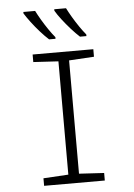

<svg xmlns="http://www.w3.org/2000/svg" viewBox="-62 -994 724 1040"><g transform="rotate(-5 300.0 -474.0)"><path d="M135 0V-41L271 -49V-665L135 -673V-714H465V-673L329 -665V-49L465 -41V0ZM399 -788Q377 -808 352.5 -835.5Q328 -863 306.5 -891Q285 -919 273 -940V-948H337Q348 -926 364.5 -898Q381 -870 399.5 -843Q418 -816 434 -797V-788ZM231 -788Q209 -808 184.5 -835.5Q160 -863 139 -891Q118 -919 105 -940V-948H169Q180 -926 196.5 -898Q213 -870 231.5 -843Q250 -816 266 -797V-788Z"/></g></svg>

Font: Noto Sans Mono Light
Style: Regular
Weight: 300
Designer: Monotype Design Team
Foundry: Monotype Imaging Inc.
Version: Version 2.014; ttfautohint (v1.8.4.7-5d5b)